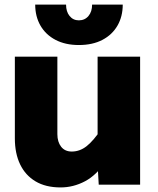

<svg xmlns="http://www.w3.org/2000/svg" viewBox="-20 -808 690 840"><path d="M231 -560V-221Q231 -187 247.5 -166Q264 -145 294 -145Q329 -145 359 -168.5Q389 -192 426 -247L444 -104Q403 -42 352 -15Q301 12 245 12Q180 12 135.5 -14.5Q91 -41 68 -89Q45 -137 45 -202V-560ZM593 -560V0H412L407 -86V-560ZM325 -611Q266 -611 223 -633.5Q180 -656 157 -696Q134 -736 134 -788H269Q269 -757 284.5 -738Q300 -719 325 -719Q351 -719 367 -738Q383 -757 383 -788H517Q517 -736 494 -696Q471 -656 428 -633.5Q385 -611 325 -611Z"/></svg>

Font: Azeret Mono Thin ExtraBold
Style: Regular
Weight: 800
Version: Version 1.002